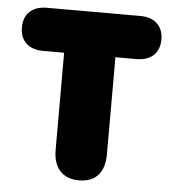

<svg xmlns="http://www.w3.org/2000/svg" viewBox="-50 -716 683 772"><g transform="rotate(5 291.5 -330.0)"><path d="M297 10C367 10 400 -34 400 -104V-496H485C542 -496 578 -527 578 -583C578 -639 542 -670 485 -670H108C51 -670 15 -639 15 -583C15 -527 51 -496 108 -496H193V-104C193 -34 228 10 297 10Z"/></g></svg>

Font: SN Pro Black
Style: Regular
Weight: 900
Designer: Tobias Whetton
Foundry: Supernotes
Version: Version 1.001;Glyphs 3.2 (3249)